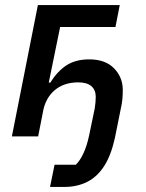

<svg xmlns="http://www.w3.org/2000/svg" viewBox="-20 -540 576 760"><path d="M178 200 196 112H280Q296 97 310 67.5Q324 38 333 -5L355 -111Q357 -124 358 -135.5Q359 -147 359 -157Q359 -184 341.5 -199Q324 -214 290 -214Q261 -214 237.5 -206Q214 -198 196.5 -183Q179 -168 168 -148.5Q157 -129 152 -107L131 0H27L130 -520H454L437 -433H218L173 -213H179Q208 -259 244 -282Q280 -305 333 -305Q397 -305 431.5 -269.5Q466 -234 466 -184Q466 -166 464.5 -148.5Q463 -131 459 -114L435 5Q420 74 392.5 117Q365 160 325 180Q285 200 234 200Z"/></svg>

Font: IBM Plex Sans Medium
Style: Italic
Weight: 500
Italic angle: -11.31°
Designer: Mike Abbink, Paul van der Laan, Pieter van Rosmalen
Foundry: Bold Monday
Version: Version 3.201